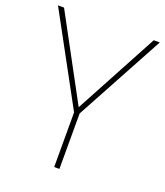

<svg xmlns="http://www.w3.org/2000/svg" viewBox="-133 -804 770 895"><g transform="rotate(20 252.5 -357.0)"><path d="M253 -301 475 -714H505L267 -275V0H241V-271L0 -714H30Z"/></g></svg>

Font: Noto Sans Sinhala UI Thin
Style: Regular
Weight: 100
Designer: Jelle Bosma - Monotype Design Team
Foundry: Monotype Imaging Inc.
Version: Version 2.006; ttfautohint (v1.8.4.7-5d5b)